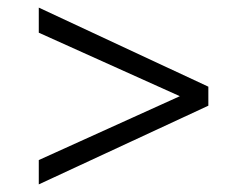

<svg xmlns="http://www.w3.org/2000/svg" viewBox="-20 -498 612 505"><path d="M528 -270V-220L82 -13V-77L453 -245L82 -412V-478Z"/></svg>

Font: Isabella Sans
Style: Italic
Weight: 400
Italic angle: -12°
Designer: Christian Thalmann (Catharsis Fonts), Cristiano Sobral
Foundry: The Isabella Sans Project Authors
Version: Version 2.026; ttfautohint (v1.8.4.7-5d5b-dirty)